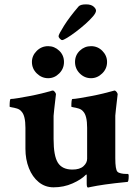

<svg xmlns="http://www.w3.org/2000/svg" viewBox="-20 -841 625 866"><path d="M377 4.9Q371.1 4.9 371.1 -12.7V-48.8Q371.1 -56.6 367.2 -52.7Q346.7 -31.2 307.1 -13.7Q267.6 3.9 221.7 3.9Q183.6 3.9 154.8 -19.5Q126 -43 110.4 -82.5Q94.7 -122.1 94.7 -169.9V-264.6Q94.7 -319.3 77.1 -337.9Q69.3 -347.7 56.2 -351.6Q43 -355.5 33.2 -356.9Q23.4 -358.4 23.4 -360.4Q23.4 -394.5 28.3 -394.5Q37.1 -394.5 61 -398.4Q85 -402.3 113.3 -407.7Q141.6 -413.1 167.5 -419.4Q193.4 -425.8 207 -429.7Q210 -430.7 212.4 -431.6Q214.8 -432.6 217.8 -432.6Q222.7 -432.6 227.5 -426.3Q232.4 -419.9 232.4 -416Q227.5 -373 224.6 -348.6Q221.7 -324.2 221.7 -318.4V-213.9Q221.7 -137.7 241.2 -106.9Q260.7 -76.2 306.6 -76.2Q339.8 -76.2 356.4 -91.3Q373 -106.4 373 -125V-264.6Q373 -319.3 355.5 -337.9Q347.7 -347.7 334.5 -351.6Q321.3 -355.5 311.5 -356.9Q301.8 -358.4 301.8 -360.4Q301.8 -394.5 306.6 -394.5Q315.4 -394.5 339.4 -398.4Q363.3 -402.3 391.6 -407.7Q419.9 -413.1 445.8 -419.4Q471.7 -425.8 485.4 -429.7L496.1 -432.6Q501 -432.6 505.9 -426.3Q510.7 -419.9 510.7 -416Q505.9 -373 502.9 -348.6Q500 -324.2 500 -319.3V-127.9Q500 -76.2 509.8 -66.4Q514.6 -61.5 525.4 -59.1Q536.1 -56.6 546.9 -56.6H556.6Q560.5 -55.7 560.5 -48.8Q560.5 -20.5 554.7 -20.5Q494.1 -14.6 453.6 -8.8Q413.1 -2.9 390.6 2ZM390.6 -488.3Q361.3 -488.3 339.8 -509.8Q318.4 -531.2 318.4 -561.5Q318.4 -591.8 339.8 -612.3Q361.3 -632.8 390.6 -632.8Q420.9 -632.8 441.9 -611.3Q462.9 -589.8 462.9 -561.5Q462.9 -531.2 440.9 -509.8Q418.9 -488.3 390.6 -488.3ZM197.3 -488.3Q168 -488.3 146 -509.8Q124 -531.2 124 -561.5Q124 -589.8 145.5 -611.3Q167 -632.8 197.3 -632.8Q225.6 -632.8 247.1 -612.3Q268.6 -591.8 268.6 -561.5Q268.6 -531.2 247.1 -509.8Q225.6 -488.3 197.3 -488.3ZM260.7 -660.2Q255.9 -660.2 250 -666.5Q244.1 -672.9 244.1 -677.7Q244.1 -685.5 268.6 -724.6Q293 -763.7 335 -812.5Q343.8 -821.3 368.2 -821.3Q390.6 -821.3 401.9 -811.5Q413.1 -801.8 413.1 -793Q413.1 -783.2 399.4 -767.1Q385.7 -751 364.7 -732.4Q343.8 -713.9 321.8 -697.3Q299.8 -680.7 282.7 -670.4Q265.6 -660.2 260.7 -660.2Z"/></svg>

Font: Crimson Text
Style: Bold
Weight: 700
Designer: Sebastian Kosch
Foundry: Sebastian Kosch
Version: Version 1.100